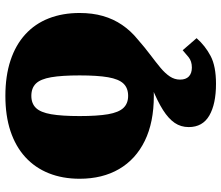

<svg xmlns="http://www.w3.org/2000/svg" viewBox="-76 -518 843 732"><g transform="rotate(-90 346.0 -152.5)"><path d="M269 -271Q269 -203 276 -162.5Q283 -122 300 -104Q317 -86 346 -86Q376 -86 393 -104Q410 -122 417 -162.5Q424 -203 424 -271Q424 -339 417 -379.5Q410 -420 393 -437.5Q376 -455 346 -455Q317 -455 300 -437.5Q283 -420 276 -379.5Q269 -339 269 -271ZM509 -45 496 -13Q475 -5 451 1Q427 7 401 9.5Q375 12 346 12Q245 12 174.5 -22.5Q104 -57 67 -120.5Q30 -184 30 -271Q30 -336 51 -388.5Q72 -441 112.5 -478Q153 -515 211.5 -534.5Q270 -554 346 -554Q422 -554 481 -534.5Q540 -515 580.5 -478Q621 -441 641.5 -388.5Q662 -336 662 -271Q662 -222 650.5 -182Q639 -142 616.5 -109Q594 -76 562 -50Q530 -22 502 -1Q474 20 453 37.5Q432 55 420 73Q408 91 408 112Q408 134 420 145.5Q432 157 454 157Q478 157 493.5 144.5Q509 132 520 122L566 175Q537 208 498 228.5Q459 249 392 249Q315 249 271 223.5Q227 198 227 145Q227 115 243 91.5Q259 68 292 47Q325 26 379 4Q433 -18 509 -45Z"/></g></svg>

Font: Roboto Serif 20pt Black
Style: Regular
Weight: 900
Version: Version 1.008